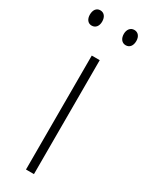

<svg xmlns="http://www.w3.org/2000/svg" viewBox="-202 -804 593 772"><g transform="rotate(30 94.5 -418.0)"><path d="M-13 -734C-13 -714 -3 -699 15 -699C33 -699 44 -713 44 -734C44 -756 33 -770 15 -770C-3 -770 -13 -755 -13 -734ZM144 -735C144 -714 155 -699 173 -699C191 -699 202 -713 202 -735C202 -756 191 -770 173 -770C155 -770 144 -755 144 -735ZM113 -66V-595H76V-66Z"/></g></svg>

Font: Noto Sans Malayalam UI Condensed ExtraLight
Style: Regular
Weight: 200
Width: 3
Designer: Jelle Bosma - Monotype Design Team
Foundry: Monotype Imaging Inc.
Version: Version 2.104